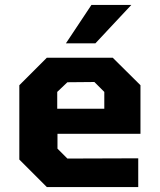

<svg xmlns="http://www.w3.org/2000/svg" viewBox="-20 -755 647 775"><path d="M246 -580 349 -735H510L365 -580ZM169 0 58 -111V-411L169 -522H435L547 -411V-215H212V-155L252 -115L538 -116V0ZM211 -316H401V-384L361 -424L252 -423L211 -384Z"/></svg>

Font: Tomorrow SemiBold
Style: Regular
Weight: 600
Designer: Tony de Marco, Monica Rizzolli
Foundry: Just in Type
Version: Version 2.002